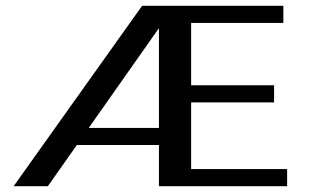

<svg xmlns="http://www.w3.org/2000/svg" viewBox="-20 -642 1066 662"><path d="M528 -201V-545L286 -201ZM639 -59H970V0H528V-142H245L145 0H27L470 -622H957V-563H639V-348H925V-289H639Z"/></svg>

Font: Sarpanch Medium
Style: Regular
Weight: 500
Designer: Manushi Parikh (Devanagari and Latin), Jyotish Sonowal (Devanagari)
Foundry: Indian Type Foundry
Version: Version 2.004;PS 1.0;hotconv 1.0.78;makeotf.lib2.5.61930; tt